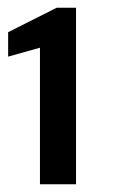

<svg xmlns="http://www.w3.org/2000/svg" viewBox="-20 -855 349 495"><path d="M83 -380H176V-835H126L1 -772V-709L83 -732Z"/></svg>

Font: United Sans
Style: Bold
Weight: 700
Designer: Pablo Impallari, Rodrigo Fuenzalida (Modified by Dan O. Williams)
Version: Version 1.000;PS 001.000;hotconv 1.0.88;makeotf.lib2.5.64775